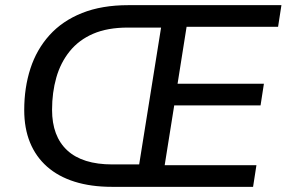

<svg xmlns="http://www.w3.org/2000/svg" viewBox="-20 -725 1112 745"><path d="M415 0Q333 0 269.5 -20Q206 -40 162.5 -78.5Q119 -117 96.5 -172Q74 -227 74 -298Q74 -385 98 -459Q122 -533 172 -588.5Q222 -644 298.5 -674.5Q375 -705 478 -705H1072L1059 -621H704L669 -400H1004L991 -316H656L619 -84H975L962 0ZM416 -87H520L605 -618H476Q397 -618 341.5 -594Q286 -570 250.5 -526Q215 -482 198.5 -424Q182 -366 182 -299Q182 -196 241 -141.5Q300 -87 416 -87Z"/></svg>

Font: Nunito Sans 12pt ExtraLight 12pt SemiBold
Style: Italic
Weight: 600
Italic angle: -9°
Version: Version 3.101;gftools[0.9.27]